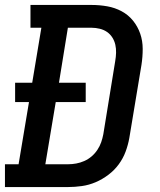

<svg xmlns="http://www.w3.org/2000/svg" viewBox="-27 -755 647 775"><path d="M-7 0V-92H48L90 -343H34V-421H103L140 -643H96V-735H343Q375 -735 406 -729.5Q437 -724 464 -709.5Q491 -695 510 -671.5Q529 -648 539 -619Q549 -590 549 -557.5Q549 -525 544 -493L495 -198Q490 -170 480 -143Q470 -116 452.5 -92Q435 -68 410.5 -49.5Q386 -31 359 -19.5Q332 -8 303.5 -4Q275 0 248 0ZM156 -92H248Q264 -92 280.5 -95Q297 -98 313 -105Q329 -112 342.5 -123.5Q356 -135 366 -150Q376 -165 381.5 -181Q387 -197 390 -213L438 -508Q441 -525 441.5 -542Q442 -559 438.5 -574.5Q435 -590 426.5 -603.5Q418 -617 405 -626Q392 -635 375.5 -639Q359 -643 343 -643H247L211 -421H319V-343H198Z"/></svg>

Font: Iosevka Curly Slab SmBdEx
Style: Italic
Weight: 600
Width: 7
Italic angle: -9°
Monospace: yes
Designer: Belleve Invis
Foundry: Belleve Invis
Version: Version 11.1.0; ttfautohint (v1.8.3)